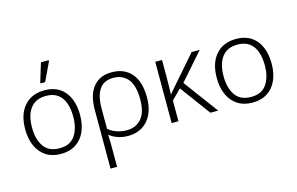

<svg xmlns="http://www.w3.org/2000/svg" viewBox="-117 -1075 2487 1610"><g transform="rotate(-15 1126.5 -270.0)"><path d="M533 -267Q533 -183 505.5 -121Q478 -59 424.5 -24.5Q371 10 294 10Q220 10 167 -24Q114 -58 85.5 -120.5Q57 -183 57 -267Q57 -396 121 -469Q185 -542 298 -542Q374 -542 426.5 -507.5Q479 -473 506 -411Q533 -349 533 -267ZM116 -267Q116 -164 159.5 -101.5Q203 -39 295 -39Q388 -39 431 -102Q474 -165 474 -267Q474 -333 456 -384Q438 -435 399 -464Q360 -493 297 -493Q207 -493 161.5 -433Q116 -373 116 -267ZM281 -606V-615L330 -776H398V-768L321 -606Z M663 236V-275Q663 -405 720 -473.5Q777 -542 881 -542Q988 -542 1050.5 -471.5Q1113 -401 1113 -260Q1113 -176 1084 -115.5Q1055 -55 1002.5 -22.5Q950 10 880 10Q831 10 790 -4Q749 -18 721 -41H717Q719 -16 719.5 14Q720 44 720 80V236ZM881 -39Q959 -39 1006.5 -94Q1054 -149 1054 -260Q1054 -381 1008 -437Q962 -493 881 -493Q798 -493 759.5 -435Q721 -377 721 -270V-94Q751 -68 792 -53.5Q833 -39 881 -39Z M1643 -532 1439 -300 1661 0H1593L1399 -263L1316 -180V0H1257V-532H1316V-391Q1316 -347 1315 -306.5Q1314 -266 1313 -232Q1326 -248 1337.5 -261.5Q1349 -275 1362 -290L1573 -532Z M2196 -267Q2196 -183 2168.5 -121Q2141 -59 2087.5 -24.5Q2034 10 1957 10Q1883 10 1830 -24Q1777 -58 1748.5 -120.5Q1720 -183 1720 -267Q1720 -396 1784 -469Q1848 -542 1961 -542Q2037 -542 2089.5 -507.5Q2142 -473 2169 -411Q2196 -349 2196 -267ZM1779 -267Q1779 -164 1822.5 -101.5Q1866 -39 1958 -39Q2051 -39 2094 -102Q2137 -165 2137 -267Q2137 -333 2119 -384Q2101 -435 2062 -464Q2023 -493 1960 -493Q1870 -493 1824.5 -433Q1779 -373 1779 -267Z"/></g></svg>

Font: RS Noto Sans Light
Style: Regular
Weight: 300
Designer: Monotype Design Team
Foundry: Monotype Imaging Inc.
Version: Version 3.10